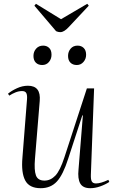

<svg xmlns="http://www.w3.org/2000/svg" viewBox="-20 -976 613 1010"><path d="M22 -483Q41 -499 69.5 -512Q98 -525 127 -525Q196 -525 189 -445L164 -141Q159 -81 169 -53.5Q179 -26 214 -26Q246 -26 271 -52Q296 -78 319 -149L437 -511H475L458 -57Q457 -32 463 -21.5Q469 -11 485 -11Q510 -11 550 -30L555 -19Q534 -5 507 4.5Q480 14 455 14Q416 14 402 -11Q388 -36 393 -84L416 -369H413L339 -142Q312 -57 279.5 -21.5Q247 14 194 14Q134 14 112.5 -27Q91 -68 98 -147L122 -452Q124 -475 118.5 -486Q113 -497 96 -497Q79 -497 61.5 -490Q44 -483 29 -473ZM156 -682Q156 -704 170 -720Q184 -736 207 -736Q226 -736 238.5 -724Q251 -712 251 -688Q251 -666 237.5 -650Q224 -634 202 -634Q181 -634 168.5 -646.5Q156 -659 156 -682ZM338 -682Q338 -704 351.5 -720Q365 -736 388 -736Q408 -736 420.5 -723.5Q433 -711 433 -688Q433 -666 419 -650Q405 -634 384 -634Q363 -634 350.5 -646.5Q338 -659 338 -682ZM161 -946 169 -956 301 -875 439 -956 447 -946 342 -834Q317 -807 298 -807Q290 -807 285 -808.5Q280 -810 275 -812Z"/></svg>

Font: Literata 72pt Light
Style: Italic
Weight: 300
Italic angle: -2°
Designer: Latin by Veronika Burian and Jose Scaglione. Greek by Irene Vlachou. Cyrillic by Vera Evstafieva
Foundry: TypeTogether
Version: Version 3.002